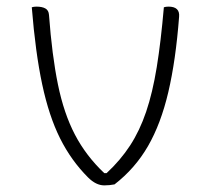

<svg xmlns="http://www.w3.org/2000/svg" viewBox="-20 -550 640 580"><path d="M90 -530Q107 -530 117 -524.5Q127 -519 128 -505Q137 -383 155 -295Q173 -207 206.5 -143Q240 -79 295 -27H302Q344 -66 373 -110.5Q402 -155 421.5 -212.5Q441 -270 453.5 -347Q466 -424 475 -528Q481 -530 489 -530Q524 -530 521 -499Q511 -368 488.5 -272Q466 -176 427 -108.5Q388 -41 326 7Q311 10 295 10Q270 10 246 -14Q195 -65 161.5 -132Q128 -199 107.5 -295Q87 -391 76 -528Q82 -530 90 -530Z"/></svg>

Font: Recursive Mn Csl St Lt
Style: Regular
Weight: 300
Monospace: yes
Version: Version 1.079;hotconv 1.0.112;makeotfexe 2.5.65598; ttfautoh